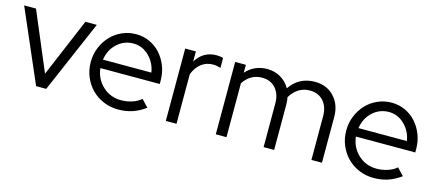

<svg xmlns="http://www.w3.org/2000/svg" viewBox="-44 -893 2914 1284"><g transform="rotate(15 1413.0 -251.5)"><path d="M222 0 5 -501H87L258 -96L429 -501H508L292 0Z M978 -53Q936 -22 890.5 -6.5Q845 9 791 9Q737 9 689.5 -11Q642 -31 607.5 -66Q573 -101 553 -148.5Q533 -196 533 -251Q533 -305 552.5 -352Q572 -399 605 -434Q638 -469 683.5 -489Q729 -509 780 -509Q830 -509 873.5 -489Q917 -469 948.5 -434Q980 -399 998.5 -352Q1017 -305 1017 -251V-228H606Q614 -154 667 -105Q720 -56 794 -56Q833 -56 870 -68Q907 -80 932 -102ZM778 -444Q713 -444 665.5 -400Q618 -356 608 -287H943Q933 -353 886.5 -398.5Q840 -444 778 -444Z M1120 0V-501H1194V-430Q1216 -469 1252 -490.5Q1288 -512 1334 -512Q1348 -512 1359 -510.5Q1370 -509 1381 -505V-437Q1368 -441 1355 -443.5Q1342 -446 1329 -446Q1283 -446 1248 -419.5Q1213 -393 1194 -343V0Z M1466 0V-501H1540V-446Q1568 -478 1605 -494.5Q1642 -511 1687 -511Q1739 -511 1780.5 -486.5Q1822 -462 1845 -420Q1876 -466 1919.5 -488.5Q1963 -511 2017 -511Q2098 -511 2149.5 -457Q2201 -403 2201 -317V0H2128V-302Q2128 -368 2093 -407Q2058 -446 1998 -446Q1957 -446 1923 -425Q1889 -404 1865 -364Q1867 -353 1868.5 -341.5Q1870 -330 1870 -317V0H1797V-302Q1797 -368 1762 -407Q1727 -446 1668 -446Q1628 -446 1595.5 -427.5Q1563 -409 1540 -373V0Z M2747 -53Q2705 -22 2659.5 -6.5Q2614 9 2560 9Q2506 9 2458.5 -11Q2411 -31 2376.5 -66Q2342 -101 2322 -148.5Q2302 -196 2302 -251Q2302 -305 2321.5 -352Q2341 -399 2374 -434Q2407 -469 2452.5 -489Q2498 -509 2549 -509Q2599 -509 2642.5 -489Q2686 -469 2717.5 -434Q2749 -399 2767.5 -352Q2786 -305 2786 -251V-228H2375Q2383 -154 2436 -105Q2489 -56 2563 -56Q2602 -56 2639 -68Q2676 -80 2701 -102ZM2547 -444Q2482 -444 2434.5 -400Q2387 -356 2377 -287H2712Q2702 -353 2655.5 -398.5Q2609 -444 2547 -444Z"/></g></svg>

Font: Red Hat Display
Style: Regular
Weight: 400
Designer: Pentagram / MCKL
Foundry: Pentagram / MCKL
Version: Version 1.003; Red Hat Display